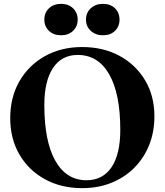

<svg xmlns="http://www.w3.org/2000/svg" viewBox="-20 -960 858 996"><path d="M406 16Q297 16 212.5 -30.5Q128 -77 80.5 -159Q33 -241 33 -347Q33 -455 80.5 -538Q128 -621 212.5 -668.5Q297 -716 406 -716Q516 -716 600.5 -670Q685 -624 733 -543Q781 -462 781 -357Q781 -275 753.5 -207Q726 -139 676 -89Q626 -39 557.5 -11.5Q489 16 406 16ZM429 -25Q513 -25 558.5 -92.5Q604 -160 604 -286Q604 -474 546.5 -574.5Q489 -675 383 -675Q300 -675 255 -607.5Q210 -540 210 -415Q210 -227 267 -126Q324 -25 429 -25ZM514 -777Q476 -777 451 -800Q426 -823 426 -858Q426 -894 451 -917Q476 -940 514 -940Q553 -940 576.5 -917Q600 -894 600 -858Q600 -823 576.5 -800Q553 -777 514 -777ZM297 -777Q258 -777 234 -800Q210 -823 210 -858Q210 -894 234 -917Q258 -940 297 -940Q335 -940 359 -917Q383 -894 383 -858Q383 -823 359 -800Q335 -777 297 -777Z"/></svg>

Font: Wittgenstein Extrabold
Style: Regular
Weight: 800
Designer: Jörg Drees
Foundry: Jörg Drees
Version: Version 1.303; ttfautohint (v1.8.4.7-5d5b)